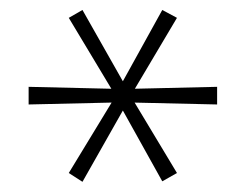

<svg xmlns="http://www.w3.org/2000/svg" viewBox="-20 -767 490 383"><path d="M117.2 -421.9 205.1 -566.4 208 -562.5 37.1 -558.6V-593.8L208 -589.8L205.1 -585L117.2 -731.4L144.5 -747.1L227.5 -600.6H222.7L303.7 -747.1L333 -731.4L246.1 -585L241.2 -589.8L413.1 -593.8V-558.6L241.2 -562.5L246.1 -566.4L333 -421.9L303.7 -405.3L222.7 -550.8H227.5L144.5 -404.3Z"/></svg>

Font: Min Sans VF VF
Style: Regular
Weight: 400
Designer: Jinseong-Kim, NotoSansCJK, Nunito
Foundry: Jinseong-Kim
Version: Version 1.420;Glyphs 3.1.2 (3151)